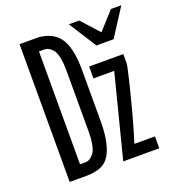

<svg xmlns="http://www.w3.org/2000/svg" viewBox="-133 -843 883 956"><g transform="rotate(-20 308.0 -364.5)"><path d="M361 -439V-502H542V-453Q542 -443 524.8 -370.8Q507.5 -298.5 483.8 -210.2Q460 -122 441 -63H550V0H359L471 -439ZM73.5 -725H165Q196 -725 227.8 -712.8Q259.5 -700.5 279 -676Q322 -624 322 -496V-224Q322 -161.5 310.8 -113Q299.5 -64.5 279 -39Q260.5 -14.5 229.8 -4.8Q199 5 165 5H73.5ZM228 -90Q248 -122.5 248 -201V-518Q248 -598 228 -629Q206.5 -658 180 -658H152V-60H181Q206 -60 228 -90ZM338 -734H393L477 -641L561 -734H616L522 -588H431Z"/></g></svg>

Font: JuliaMono Light
Style: Regular
Weight: 300
Monospace: yes
Designer: cormullion
Foundry: corm
Version: Version 0.054; ttfautohint (v1.8.4)